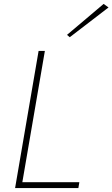

<svg xmlns="http://www.w3.org/2000/svg" viewBox="-20 -960 574 980"><path d="M177 -700 57 0H380L385 -30H94L209 -700ZM534 -922 509 -940 322 -782 336 -770Z"/></svg>

Font: Jost* 200 Thin Italic
Style: Italic
Weight: 200
Italic angle: -10°
Version: Version 3.200; ttfautohint (v0.97) -l 8 -r 50 -G 200 -x 14 -